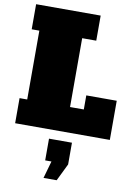

<svg xmlns="http://www.w3.org/2000/svg" viewBox="-113 -850 879 1236"><g transform="rotate(10 326.5 -231.5)"><path d="M20 0V-164H70V-614H20V-778H442V-614H350V-164H440V-256H639V0ZM261 315 293 202H252V60H402V202L347 315Z"/></g></svg>

Font: Alfa Slab One
Style: Regular
Weight: 400
Designer: JM Sole
Foundry: JM Sole
Version: Version 2.000